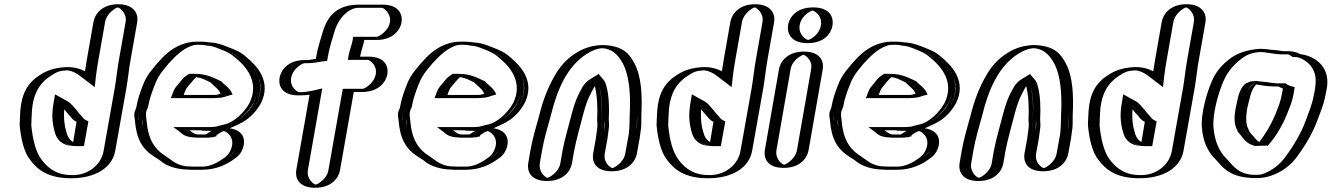

<svg xmlns="http://www.w3.org/2000/svg" viewBox="-20 -777 6297 908"><path d="M558 -362 505 -64C491 13 421 59 347 65C338 66 327 66 316 66C228 66 179 32 144 -14C111 -54 99 -121 93 -183C93 -206 95 -224 96 -251C102 -338 135 -391 192 -427C223 -447 247 -456 288 -459C332 -463 364 -445 388 -427L399 -419C402 -444 407 -473 411 -497L442 -673C450 -718 494 -757 539 -757C584 -757 617 -718 609 -673L578 -497C571 -455 565 -404 558 -362ZM362 -197C355 -200 348 -205 343 -210L334 -221C327 -228 320 -235 316 -240L306 -254C294 -265 284 -281 268 -290C257 -228 264 -185 278 -143C285 -124 303 -102 329 -102C334 -101 340 -101 345 -101ZM543 -362C550 -401 555 -454 563 -497L594 -673C600 -709 573 -742 537 -742C501 -742 463 -710 457 -673L426 -497C422 -474 417 -444 414 -420L411 -390L378 -415C355 -432 326 -447 287 -444C248 -441 228 -434 199 -415C147 -382 117 -336 111 -253C110 -226 108 -208 108 -186C114 -126 127 -60 157 -24C191 20 235 51 319 51C405 51 476 13 490 -64ZM355 -221 346 -232C339 -239 333 -246 329 -250L318 -265C307 -275 296 -292 277 -303L257 -314L253 -288C242 -224 250 -179 264 -136C275 -106 297 -86 342 -86H357L378 -207C370 -211 360 -215 355 -221ZM543 -362 490 -64C476 13 405 51 319 51C235 51 191 20 157 -24C127 -60 114 -126 108 -186C108 -208 110 -226 111 -253C117 -336 147 -382 199 -415C228 -434 248 -441 287 -444C326 -447 355 -432 378 -415L411 -390L414 -420C417 -444 422 -474 426 -497L457 -673C463 -710 501 -742 537 -742C573 -742 600 -709 594 -673L563 -497C555 -454 550 -401 543 -362ZM378 -207 357 -86H342C336 -86 331 -86 325 -87C293 -88 273 -112 264 -136C250 -179 242 -224 253 -288L257 -314L277 -303C296 -292 307 -275 318 -265L329 -250C333 -246 339 -239 346 -232L355 -221C360 -215 370 -211 378 -207ZM399 -419 388 -427C364 -445 332 -463 288 -459C248 -456 223 -447 192 -427C135 -391 102 -338 96 -251C95 -224 93 -207 93 -183C99 -122 111 -54 144 -14C179 32 228 66 316 66C327 66 337 66 347 65C421 59 491 13 505 -64L558 -362C565 -402 571 -455 578 -497L609 -673C617 -718 584 -757 539 -757C494 -757 450 -718 442 -673L411 -497C407 -474 401 -442 399 -419ZM268 -290C284 -281 294 -266 306 -254L316 -240C320 -235 328 -227 334 -221L343 -210C348 -205 354 -200 362 -197L345 -101C306 -101 288 -117 278 -143C264 -186 257 -228 268 -290ZM523 -362 470 -64C457 12 386 47 343 50C335 51 328 51 319 51C256 51 213 26 178 -20C148 -57 134 -123 128 -184C128 -207 130 -225 131 -252C137 -337 170 -387 221 -419C250 -438 262 -442 292 -444C308 -445 332 -438 357 -419L428 -365L434 -419C437 -444 442 -474 446 -497L477 -673C484 -713 526 -740 537 -742C548 -740 581 -713 574 -673L543 -497C535 -454 530 -403 523 -362ZM388 -208C384 -210 379 -213 376 -216L367 -227C360 -234 354 -241 350 -246L339 -260C328 -270 319 -288 296 -300L240 -331L233 -288C222 -226 229 -182 243 -140C252 -115 277 -89 320 -87C329 -86 334 -86 342 -86H377L398 -203ZM382 -440C361 -451 327 -463 282 -459C233 -455 201 -443 170 -423C112 -387 82 -336 76 -252C75 -225 73 -209 73 -185C79 -123 92 -58 124 -19C158 26 208 66 316 66C433 66 511 15 525 -64L578 -362C585 -402 590 -454 598 -497L629 -673C635 -707 618 -757 539 -757C460 -757 428 -708 422 -673L391 -497C388 -480 385 -460 382 -440ZM342 -201 326 -105C315 -111 304 -123 298 -139C286 -175 280 -212 284 -260L285 -259L296 -245C300 -240 307 -232 313 -226L322 -215C327 -210 333 -205 342 -201Z M929 -410C919 -411 908 -413 898 -413H892C883 -408 872 -395 866 -387L846 -363C839 -354 838 -350 833 -338L829 -328H987C995 -328 1002 -328 1009 -329C1020 -329 1030 -333 1040 -336C1030 -356 1011 -366 997 -383C977 -392 955 -403 932 -409C931 -410 930 -410 929 -410ZM962 -141H921C918 -141 912 -141 905 -142C883 -142 873 -152 861 -161H957C975 -161 992 -162 1008 -164L995 -158C987 -152 980 -149 971 -143C969 -143 964 -141 962 -141ZM1043 -172C1093 -171 1129 -128 1108 -72C1099 -49 1084 -32 1063 -19C1029 5 987 26 933 26H891C886 26 880 26 871 25C816 25 780 4 750 -18L734 -29C673 -67 645 -117 638 -206C631 -230 636 -253 645 -271C652 -311 663 -341 676 -374C688 -405 701 -428 721 -452L744 -480C776 -517 811 -551 857 -569C875 -576 893 -580 910 -580H930C939 -580 949 -579 958 -578L972 -576C1002 -574 1022 -565 1045 -556C1076 -544 1101 -533 1124 -512C1179 -467 1244 -391 1194 -288C1168 -239 1119 -193 1065 -178C1058 -176 1051 -174 1043 -172ZM1007 -396C1021 -379 1042 -368 1054 -344L1062 -327L1042 -322C1033 -319 1022 -314 1007 -314C1001 -313 992 -313 984 -313H808L818 -341C822 -352 826 -360 835 -371L855 -395C863 -405 875 -419 890 -428H900C945 -428 976 -410 1007 -396ZM1009 -179 1097 -190 1001 -145C995 -141 991 -139 984 -135L983 -130L970 -127C966 -126 963 -126 959 -126H918C914 -126 910 -126 902 -127C876 -127 862 -141 851 -149L814 -176H960C977 -176 994 -177 1009 -179ZM874 10H873C830 10 796 -4 773 -21C768 -25 765 -28 760 -31L744 -42C684 -79 660 -125 653 -210C652 -222 649 -232 651 -245C652 -253 655 -261 659 -269C666 -309 677 -338 690 -371C701 -401 713 -422 732 -444L755 -472C788 -509 820 -539 861 -555C877 -562 893 -565 908 -565H928C937 -565 945 -564 953 -563L967 -561C995 -559 1014 -551 1038 -542C1069 -530 1092 -520 1113 -500C1146 -473 1174 -443 1189 -403C1222 -300 1133 -211 1064 -192C1057 -190 1050 -188 1042 -186L937 -159L1040 -157C1085 -156 1111 -119 1094 -75C1087 -55 1074 -42 1056 -31C1024 -8 986 11 936 11H894C889 11 882 11 874 10ZM935 -425C921 -426 914 -428 900 -428H890C875 -419 863 -405 855 -395L835 -371C826 -360 822 -352 818 -341L808 -313H984C992 -313 1001 -313 1007 -314C1022 -314 1033 -319 1042 -322L1062 -327L1054 -344C1042 -369 1020 -381 1007 -396C987 -405 965 -416 941 -423C937 -425 935 -425 935 -425ZM1009 -179C994 -177 977 -176 960 -176H814L851 -149C862 -141 876 -127 902 -127C910 -126 914 -126 918 -126H959C963 -126 966 -126 970 -127L983 -130L984 -135C991 -139 995 -141 1001 -145L1097 -190ZM653 -212C657 -200 656 -187 657 -174C667 -110 694 -73 744 -42L760 -31C765 -28 768 -25 773 -21C796 -4 830 10 873 10H874C882 11 889 11 894 11H936C986 11 1024 -8 1056 -31C1074 -44 1086 -54 1094 -75C1111 -119 1085 -156 1040 -157L937 -159L1042 -186C1050 -188 1057 -190 1064 -192C1112 -205 1155 -247 1180 -293C1226 -388 1165 -458 1113 -500C1090 -519 1070 -530 1038 -542C1014 -551 995 -559 967 -561L953 -563C945 -564 937 -565 928 -565H908C893 -565 877 -562 861 -555C820 -539 788 -509 755 -472L732 -444C713 -422 701 -401 690 -371C677 -338 666 -309 659 -269C651 -253 647 -233 653 -212ZM987 -328H829L833 -338C837 -349 839 -355 846 -363L866 -387C873 -395 882 -406 892 -413H898C910 -413 917 -411 931 -410L933 -409C956 -403 977 -392 997 -383C1014 -364 1030 -355 1040 -336C1021 -330 1010 -328 987 -328ZM921 -141H962C964 -141 966 -141 970 -142C971 -142 969 -143 970 -143C978 -148 988 -153 995 -158L1008 -164C992 -162 975 -161 957 -161H861C873 -152 884 -142 905 -142C913 -142 917 -141 921 -141ZM871 25C881 26 885 26 891 26H933C987 26 1030 5 1063 -19C1084 -32 1099 -49 1108 -72C1129 -128 1095 -170 1043 -172C1051 -174 1058 -176 1065 -178C1143 -200 1239 -297 1203 -410C1187 -452 1157 -485 1124 -512C1101 -534 1076 -544 1045 -556C1022 -565 1002 -574 972 -576L958 -578C949 -579 939 -580 930 -580H910C893 -580 875 -576 857 -569C811 -551 777 -517 744 -480L721 -452C701 -428 688 -405 676 -374C663 -341 652 -311 645 -271C641 -263 638 -254 636 -245C633 -228 637 -216 638 -206C644 -118 673 -67 734 -29L750 -18C755 -15 757 -13 762 -9C785 10 825 25 871 25ZM900 -428H875L864 -421C849 -412 839 -399 833 -391L813 -367C805 -357 802 -350 798 -339L788 -313H984C993 -313 1003 -313 1011 -314C1039 -315 1053 -323 1058 -324L1080 -330L1075 -340C1063 -364 1040 -376 1027 -392C992 -408 960 -428 900 -428ZM1004 -138C1009 -141 1016 -146 1022 -150L1116 -193L1001 -178C988 -176 975 -176 960 -176H800L831 -153C839 -147 851 -129 898 -127C905 -126 911 -126 918 -126H959C968 -126 975 -127 980 -128H989L992 -130L1003 -132ZM876 10H873C846 10 817 0 794 -17C789 -21 785 -24 780 -27L764 -38C707 -74 680 -122 673 -208C672 -221 669 -231 671 -245C672 -253 676 -262 680 -270C687 -310 698 -340 711 -373C722 -403 735 -425 754 -448L777 -476C810 -513 844 -544 880 -558C894 -564 903 -565 908 -565H928C933 -565 938 -565 944 -564L961 -561C980 -560 993 -556 1020 -545C1051 -533 1071 -524 1092 -505C1145 -462 1208 -389 1160 -290C1134 -242 1085 -200 1048 -190C1041 -188 1034 -187 1027 -185L930 -159L1039 -157C1047 -157 1095 -130 1073 -73C1065 -51 1051 -36 1034 -26C1001 -2 967 11 936 11H894C892 11 882 10 876 10ZM976 -387C993 -368 1010 -360 1020 -340L1023 -334C1004 -328 1007 -328 987 -328H849L853 -340C857 -351 860 -358 868 -367L888 -391C893 -397 901 -406 908 -412C934 -409 953 -398 976 -387ZM876 -161H957C969 -161 981 -161 991 -162L973 -154C967 -150 961 -146 953 -141H921C902 -141 894 -147 876 -161ZM868 25C879 26 883 26 891 26H933C1006 26 1054 -1 1086 -24C1108 -38 1120 -53 1128 -74C1144 -117 1132 -167 1051 -172C1061 -175 1071 -177 1081 -180C1146 -198 1190 -244 1215 -291C1263 -390 1199 -463 1145 -507C1122 -529 1094 -541 1062 -553C1041 -561 1017 -573 978 -576L967 -577C955 -579 943 -580 930 -580H910C882 -580 859 -574 838 -566C787 -546 755 -513 722 -476L699 -448C680 -425 666 -402 655 -372C642 -339 632 -310 625 -271C623 -261 618 -254 616 -245C613 -230 617 -219 618 -208C625 -121 651 -72 714 -33L730 -23C735 -20 737 -18 742 -14C765 5 809 24 868 25Z M1391 -326H1398C1418 -326 1440 -328 1458 -332C1460 -332 1462 -332 1465 -333L1401 28C1393 73 1425 111 1470 111C1515 111 1560 73 1568 28L1633 -342H1693C1738 -342 1784 -381 1792 -426C1800 -471 1768 -509 1723 -509H1663C1668 -537 1679 -563 1683 -588H1761C1806 -588 1851 -626 1859 -671C1867 -716 1835 -755 1790 -755H1677C1599 -755 1552 -702 1529 -636C1518 -597 1504 -555 1496 -512L1494 -501C1473 -499 1454 -493 1434 -493H1421C1375 -493 1330 -454 1322 -409C1314 -364 1345 -326 1391 -326ZM1401 -341H1394C1356 -341 1330 -372 1337 -409C1344 -446 1381 -478 1418 -478H1431C1454 -478 1474 -484 1493 -486L1507 -488L1511 -512C1518 -553 1533 -595 1544 -634C1566 -696 1606 -740 1674 -740H1787C1823 -740 1850 -707 1844 -671C1838 -635 1800 -603 1763 -603H1670L1668 -588C1664 -566 1653 -541 1648 -512L1645 -494H1720C1757 -494 1783 -463 1777 -426C1771 -389 1733 -357 1696 -357H1621L1553 28C1547 65 1510 96 1473 96C1436 96 1410 64 1416 28L1483 -352L1464 -348C1462 -348 1460 -347 1460 -347H1458C1442 -343 1421 -341 1401 -341ZM1458 -347H1460C1460 -347 1462 -348 1464 -348L1483 -352L1416 28C1410 64 1436 96 1473 96C1510 96 1547 65 1553 28L1621 -357H1696C1733 -357 1771 -389 1777 -426C1783 -463 1757 -494 1720 -494H1645L1648 -512C1653 -541 1664 -566 1668 -588L1670 -603H1763C1800 -603 1838 -635 1844 -671C1850 -707 1823 -740 1787 -740H1674C1606 -740 1566 -696 1544 -634C1533 -595 1518 -553 1511 -512L1507 -488L1493 -486C1474 -484 1454 -478 1431 -478H1418C1381 -478 1344 -446 1337 -409C1330 -372 1356 -341 1394 -341H1401C1421 -341 1442 -343 1458 -347ZM1663 -509H1723C1768 -509 1800 -471 1792 -426C1784 -381 1738 -342 1693 -342H1633L1568 28C1560 73 1515 111 1470 111C1425 111 1393 73 1401 28L1465 -333C1462 -332 1459 -332 1457 -332C1441 -328 1418 -326 1398 -326H1391C1345 -326 1314 -364 1322 -409C1330 -454 1375 -493 1421 -493H1434C1454 -493 1473 -499 1494 -501L1496 -512C1504 -555 1518 -598 1529 -636C1552 -703 1600 -755 1677 -755H1790C1835 -755 1867 -716 1859 -671C1851 -626 1806 -588 1761 -588H1683C1679 -563 1668 -537 1663 -509ZM1401 -341H1394C1390 -341 1349 -362 1357 -409C1365 -455 1413 -478 1418 -478H1431C1466 -478 1490 -485 1501 -486L1527 -489L1531 -512C1538 -554 1553 -596 1564 -635C1588 -705 1638 -740 1674 -740H1787C1796 -739 1831 -712 1824 -671C1816 -628 1770 -604 1763 -603H1650L1648 -588C1644 -565 1633 -540 1628 -512L1625 -494H1720C1727 -493 1765 -470 1757 -426C1749 -382 1703 -357 1696 -357H1601L1533 28C1526 70 1482 95 1473 96C1464 95 1429 70 1436 28L1504 -359L1454 -347H1451C1437 -344 1421 -341 1401 -341ZM1398 -326C1413 -326 1431 -327 1444 -329L1381 28C1375 62 1391 111 1470 111C1549 111 1582 63 1588 28L1653 -342H1693C1772 -342 1806 -391 1812 -426C1818 -461 1802 -509 1723 -509H1683C1688 -538 1699 -564 1703 -588H1761C1840 -588 1873 -637 1879 -671C1885 -705 1869 -755 1790 -755H1677C1568 -755 1529 -694 1509 -635C1498 -596 1483 -554 1476 -512L1474 -499C1452 -495 1441 -493 1434 -493H1421C1341 -493 1308 -444 1302 -409C1296 -374 1311 -326 1391 -326Z M2176 -410C2166 -411 2155 -413 2145 -413H2139C2130 -408 2119 -395 2113 -387L2093 -363C2086 -354 2085 -350 2080 -338L2076 -328H2234C2242 -328 2249 -328 2256 -329C2267 -329 2277 -333 2287 -336C2277 -356 2258 -366 2244 -383C2224 -392 2202 -403 2179 -409C2178 -410 2177 -410 2176 -410ZM2209 -141H2168C2165 -141 2159 -141 2152 -142C2130 -142 2120 -152 2108 -161H2204C2222 -161 2239 -162 2255 -164L2242 -158C2234 -152 2227 -149 2218 -143C2216 -143 2211 -141 2209 -141ZM2290 -172C2340 -171 2376 -128 2355 -72C2346 -49 2331 -32 2310 -19C2276 5 2234 26 2180 26H2138C2133 26 2127 26 2118 25C2063 25 2027 4 1997 -18L1981 -29C1920 -67 1892 -117 1885 -206C1878 -230 1883 -253 1892 -271C1899 -311 1910 -341 1923 -374C1935 -405 1948 -428 1968 -452L1991 -480C2023 -517 2058 -551 2104 -569C2122 -576 2140 -580 2157 -580H2177C2186 -580 2196 -579 2205 -578L2219 -576C2249 -574 2269 -565 2292 -556C2323 -544 2348 -533 2371 -512C2426 -467 2491 -391 2441 -288C2415 -239 2366 -193 2312 -178C2305 -176 2298 -174 2290 -172ZM2254 -396C2268 -379 2289 -368 2301 -344L2309 -327L2289 -322C2280 -319 2269 -314 2254 -314C2248 -313 2239 -313 2231 -313H2055L2065 -341C2069 -352 2073 -360 2082 -371L2102 -395C2110 -405 2122 -419 2137 -428H2147C2192 -428 2223 -410 2254 -396ZM2256 -179 2344 -190 2248 -145C2242 -141 2238 -139 2231 -135L2230 -130L2217 -127C2213 -126 2210 -126 2206 -126H2165C2161 -126 2157 -126 2149 -127C2123 -127 2109 -141 2098 -149L2061 -176H2207C2224 -176 2241 -177 2256 -179ZM2121 10H2120C2077 10 2043 -4 2020 -21C2015 -25 2012 -28 2007 -31L1991 -42C1931 -79 1907 -125 1900 -210C1899 -222 1896 -232 1898 -245C1899 -253 1902 -261 1906 -269C1913 -309 1924 -338 1937 -371C1948 -401 1960 -422 1979 -444L2002 -472C2035 -509 2067 -539 2108 -555C2124 -562 2140 -565 2155 -565H2175C2184 -565 2192 -564 2200 -563L2214 -561C2242 -559 2261 -551 2285 -542C2316 -530 2339 -520 2360 -500C2393 -473 2421 -443 2436 -403C2469 -300 2380 -211 2311 -192C2304 -190 2297 -188 2289 -186L2184 -159L2287 -157C2332 -156 2358 -119 2341 -75C2334 -55 2321 -42 2303 -31C2271 -8 2233 11 2183 11H2141C2136 11 2129 11 2121 10ZM2182 -425C2168 -426 2161 -428 2147 -428H2137C2122 -419 2110 -405 2102 -395L2082 -371C2073 -360 2069 -352 2065 -341L2055 -313H2231C2239 -313 2248 -313 2254 -314C2269 -314 2280 -319 2289 -322L2309 -327L2301 -344C2289 -369 2267 -381 2254 -396C2234 -405 2212 -416 2188 -423C2184 -425 2182 -425 2182 -425ZM2256 -179C2241 -177 2224 -176 2207 -176H2061L2098 -149C2109 -141 2123 -127 2149 -127C2157 -126 2161 -126 2165 -126H2206C2210 -126 2213 -126 2217 -127L2230 -130L2231 -135C2238 -139 2242 -141 2248 -145L2344 -190ZM1900 -212C1904 -200 1903 -187 1904 -174C1914 -110 1941 -73 1991 -42L2007 -31C2012 -28 2015 -25 2020 -21C2043 -4 2077 10 2120 10H2121C2129 11 2136 11 2141 11H2183C2233 11 2271 -8 2303 -31C2321 -44 2333 -54 2341 -75C2358 -119 2332 -156 2287 -157L2184 -159L2289 -186C2297 -188 2304 -190 2311 -192C2359 -205 2402 -247 2427 -293C2473 -388 2412 -458 2360 -500C2337 -519 2317 -530 2285 -542C2261 -551 2242 -559 2214 -561L2200 -563C2192 -564 2184 -565 2175 -565H2155C2140 -565 2124 -562 2108 -555C2067 -539 2035 -509 2002 -472L1979 -444C1960 -422 1948 -401 1937 -371C1924 -338 1913 -309 1906 -269C1898 -253 1894 -233 1900 -212ZM2234 -328H2076L2080 -338C2084 -349 2086 -355 2093 -363L2113 -387C2120 -395 2129 -406 2139 -413H2145C2157 -413 2164 -411 2178 -410L2180 -409C2203 -403 2224 -392 2244 -383C2261 -364 2277 -355 2287 -336C2268 -330 2257 -328 2234 -328ZM2168 -141H2209C2211 -141 2213 -141 2217 -142C2218 -142 2216 -143 2217 -143C2225 -148 2235 -153 2242 -158L2255 -164C2239 -162 2222 -161 2204 -161H2108C2120 -152 2131 -142 2152 -142C2160 -142 2164 -141 2168 -141ZM2118 25C2128 26 2132 26 2138 26H2180C2234 26 2277 5 2310 -19C2331 -32 2346 -49 2355 -72C2376 -128 2342 -170 2290 -172C2298 -174 2305 -176 2312 -178C2390 -200 2486 -297 2450 -410C2434 -452 2404 -485 2371 -512C2348 -534 2323 -544 2292 -556C2269 -565 2249 -574 2219 -576L2205 -578C2196 -579 2186 -580 2177 -580H2157C2140 -580 2122 -576 2104 -569C2058 -551 2024 -517 1991 -480L1968 -452C1948 -428 1935 -405 1923 -374C1910 -341 1899 -311 1892 -271C1888 -263 1885 -254 1883 -245C1880 -228 1884 -216 1885 -206C1891 -118 1920 -67 1981 -29L1997 -18C2002 -15 2004 -13 2009 -9C2032 10 2072 25 2118 25ZM2147 -428H2122L2111 -421C2096 -412 2086 -399 2080 -391L2060 -367C2052 -357 2049 -350 2045 -339L2035 -313H2231C2240 -313 2250 -313 2258 -314C2286 -315 2300 -323 2305 -324L2327 -330L2322 -340C2310 -364 2287 -376 2274 -392C2239 -408 2207 -428 2147 -428ZM2251 -138C2256 -141 2263 -146 2269 -150L2363 -193L2248 -178C2235 -176 2222 -176 2207 -176H2047L2078 -153C2086 -147 2098 -129 2145 -127C2152 -126 2158 -126 2165 -126H2206C2215 -126 2222 -127 2227 -128H2236L2239 -130L2250 -132ZM2123 10H2120C2093 10 2064 0 2041 -17C2036 -21 2032 -24 2027 -27L2011 -38C1954 -74 1927 -122 1920 -208C1919 -221 1916 -231 1918 -245C1919 -253 1923 -262 1927 -270C1934 -310 1945 -340 1958 -373C1969 -403 1982 -425 2001 -448L2024 -476C2057 -513 2091 -544 2127 -558C2141 -564 2150 -565 2155 -565H2175C2180 -565 2185 -565 2191 -564L2208 -561C2227 -560 2240 -556 2267 -545C2298 -533 2318 -524 2339 -505C2392 -462 2455 -389 2407 -290C2381 -242 2332 -200 2295 -190C2288 -188 2281 -187 2274 -185L2177 -159L2286 -157C2294 -157 2342 -130 2320 -73C2312 -51 2298 -36 2281 -26C2248 -2 2214 11 2183 11H2141C2139 11 2129 10 2123 10ZM2223 -387C2240 -368 2257 -360 2267 -340L2270 -334C2251 -328 2254 -328 2234 -328H2096L2100 -340C2104 -351 2107 -358 2115 -367L2135 -391C2140 -397 2148 -406 2155 -412C2181 -409 2200 -398 2223 -387ZM2123 -161H2204C2216 -161 2228 -161 2238 -162L2220 -154C2214 -150 2208 -146 2200 -141H2168C2149 -141 2141 -147 2123 -161ZM2115 25C2126 26 2130 26 2138 26H2180C2253 26 2301 -1 2333 -24C2355 -38 2367 -53 2375 -74C2391 -117 2379 -167 2298 -172C2308 -175 2318 -177 2328 -180C2393 -198 2437 -244 2462 -291C2510 -390 2446 -463 2392 -507C2369 -529 2341 -541 2309 -553C2288 -561 2264 -573 2225 -576L2214 -577C2202 -579 2190 -580 2177 -580H2157C2129 -580 2106 -574 2085 -566C2034 -546 2002 -513 1969 -476L1946 -448C1927 -425 1913 -402 1902 -372C1889 -339 1879 -310 1872 -271C1870 -261 1865 -254 1863 -245C1860 -230 1864 -219 1865 -208C1872 -121 1898 -72 1961 -33L1977 -23C1982 -20 1984 -18 1989 -14C2012 5 2056 24 2115 25Z M2567 79C2612 79 2657 40 2665 -5L2675 -63C2680 -89 2689 -127 2696 -152C2711 -204 2727 -278 2748 -322C2763 -350 2775 -380 2800 -395C2828 -357 2828 -277 2824 -211C2824 -195 2827 -183 2824 -169C2823 -158 2820 -135 2818 -123L2805 -51C2797 -5 2828 33 2873 33C2918 33 2964 -5 2972 -51L2985 -123C2993 -160 2992 -200 2993 -235C2998 -328 2993 -419 2961 -480C2937 -526 2902 -564 2826 -564C2785 -562 2752 -549 2724 -529C2682 -502 2648 -466 2622 -418C2592 -364 2568 -305 2550 -232C2534 -175 2518 -122 2508 -63L2498 -5C2490 40 2522 79 2567 79ZM2970 -123 2957 -51C2950 -14 2913 18 2876 18C2839 18 2813 -13 2820 -51L2833 -123C2839 -156 2839 -188 2839 -213C2842 -268 2840 -329 2828 -372C2824 -387 2820 -397 2812 -406L2805 -414L2794 -407C2762 -388 2748 -353 2734 -327C2710 -281 2696 -204 2681 -153C2674 -127 2665 -90 2660 -63L2650 -5C2643 32 2606 64 2569 64C2532 64 2506 32 2513 -5L2523 -63C2533 -121 2549 -173 2565 -231C2583 -303 2606 -360 2635 -413C2660 -459 2691 -492 2731 -517C2758 -534 2785 -547 2824 -549C2895 -549 2924 -515 2947 -471C2977 -413 2983 -325 2978 -233C2977 -202 2980 -184 2974 -152C2972 -142 2971 -131 2970 -123ZM2974 -152C2980 -184 2977 -202 2978 -233C2983 -325 2977 -413 2947 -471C2924 -515 2895 -549 2824 -549C2787 -547 2756 -535 2731 -517C2691 -492 2660 -459 2635 -413C2606 -360 2583 -303 2565 -231C2549 -173 2533 -121 2523 -63L2513 -5C2506 32 2532 64 2569 64C2606 64 2643 32 2650 -5L2660 -63C2665 -90 2674 -127 2681 -153C2696 -205 2712 -278 2734 -326C2747 -353 2763 -388 2794 -407L2805 -414L2812 -406C2820 -397 2824 -387 2828 -372C2840 -329 2842 -268 2839 -213C2839 -199 2842 -188 2839 -170C2838 -159 2835 -135 2833 -123L2820 -51C2813 -13 2839 18 2876 18C2913 18 2950 -14 2957 -51L2970 -123C2971 -131 2972 -142 2974 -152ZM2824 -170C2826 -185 2824 -194 2824 -211C2827 -265 2826 -324 2814 -366C2811 -380 2807 -387 2800 -395C2775 -380 2763 -351 2748 -322C2726 -280 2711 -204 2696 -152C2689 -127 2680 -89 2675 -63L2665 -5C2657 40 2612 79 2567 79C2522 79 2490 40 2498 -5L2508 -63C2518 -122 2534 -175 2550 -232C2568 -305 2592 -364 2622 -418C2648 -466 2682 -502 2724 -529C2752 -547 2784 -562 2826 -564H2827C2903 -564 2937 -526 2961 -480C2993 -418 2998 -328 2993 -235C2992 -205 2995 -186 2989 -152C2988 -142 2986 -131 2985 -123L2972 -51C2964 -5 2918 33 2873 33C2828 33 2797 -5 2805 -51L2818 -123C2820 -135 2822 -160 2824 -170ZM2569 64C2560 63 2526 37 2533 -5L2543 -63C2553 -121 2569 -173 2585 -231C2615 -355 2663 -463 2753 -521C2779 -538 2802 -547 2826 -549C2869 -548 2901 -523 2926 -476C2957 -417 2963 -327 2958 -234C2957 -198 2958 -159 2950 -123L2937 -51C2929 -6 2882 18 2876 18C2869 17 2832 -6 2840 -51L2853 -123C2855 -135 2858 -158 2859 -169C2862 -185 2859 -197 2859 -212C2862 -267 2860 -326 2848 -369C2845 -382 2841 -392 2833 -401L2811 -427L2772 -403C2738 -383 2728 -352 2713 -324C2691 -278 2676 -205 2661 -153C2654 -127 2645 -89 2640 -63L2630 -5C2623 37 2578 63 2569 64ZM3005 -123C3006 -131 3008 -142 3009 -152C3015 -185 3012 -203 3013 -234C3018 -327 3013 -416 2981 -476C2959 -518 2929 -563 2827 -564H2825C2767 -561 2730 -543 2702 -525C2659 -498 2627 -462 2601 -415C2571 -362 2548 -304 2530 -231C2514 -173 2498 -121 2488 -63L2478 -5C2472 30 2487 79 2567 79C2647 79 2679 30 2685 -5L2695 -63C2700 -89 2709 -127 2716 -153C2731 -205 2746 -281 2769 -325C2777 -340 2784 -356 2793 -370C2804 -326 2807 -268 2804 -212C2804 -197 2807 -186 2804 -169C2803 -159 2800 -135 2798 -123L2785 -51C2779 -16 2793 33 2873 33C2953 33 2986 -16 2992 -51Z M3570 -362 3517 -64C3503 13 3433 59 3359 65C3350 66 3339 66 3328 66C3240 66 3191 32 3156 -14C3123 -54 3111 -121 3105 -183C3105 -206 3107 -224 3108 -251C3114 -338 3147 -391 3204 -427C3235 -447 3259 -456 3300 -459C3344 -463 3376 -445 3400 -427L3411 -419C3414 -444 3419 -473 3423 -497L3454 -673C3462 -718 3506 -757 3551 -757C3596 -757 3629 -718 3621 -673L3590 -497C3583 -455 3577 -404 3570 -362ZM3374 -197C3367 -200 3360 -205 3355 -210L3346 -221C3339 -228 3332 -235 3328 -240L3318 -254C3306 -265 3296 -281 3280 -290C3269 -228 3276 -185 3290 -143C3297 -124 3315 -102 3341 -102C3346 -101 3352 -101 3357 -101ZM3555 -362C3562 -401 3567 -454 3575 -497L3606 -673C3612 -709 3585 -742 3549 -742C3513 -742 3475 -710 3469 -673L3438 -497C3434 -474 3429 -444 3426 -420L3423 -390L3390 -415C3367 -432 3338 -447 3299 -444C3260 -441 3240 -434 3211 -415C3159 -382 3129 -336 3123 -253C3122 -226 3120 -208 3120 -186C3126 -126 3139 -60 3169 -24C3203 20 3247 51 3331 51C3417 51 3488 13 3502 -64ZM3367 -221 3358 -232C3351 -239 3345 -246 3341 -250L3330 -265C3319 -275 3308 -292 3289 -303L3269 -314L3265 -288C3254 -224 3262 -179 3276 -136C3287 -106 3309 -86 3354 -86H3369L3390 -207C3382 -211 3372 -215 3367 -221ZM3555 -362 3502 -64C3488 13 3417 51 3331 51C3247 51 3203 20 3169 -24C3139 -60 3126 -126 3120 -186C3120 -208 3122 -226 3123 -253C3129 -336 3159 -382 3211 -415C3240 -434 3260 -441 3299 -444C3338 -447 3367 -432 3390 -415L3423 -390L3426 -420C3429 -444 3434 -474 3438 -497L3469 -673C3475 -710 3513 -742 3549 -742C3585 -742 3612 -709 3606 -673L3575 -497C3567 -454 3562 -401 3555 -362ZM3390 -207 3369 -86H3354C3348 -86 3343 -86 3337 -87C3305 -88 3285 -112 3276 -136C3262 -179 3254 -224 3265 -288L3269 -314L3289 -303C3308 -292 3319 -275 3330 -265L3341 -250C3345 -246 3351 -239 3358 -232L3367 -221C3372 -215 3382 -211 3390 -207ZM3411 -419 3400 -427C3376 -445 3344 -463 3300 -459C3260 -456 3235 -447 3204 -427C3147 -391 3114 -338 3108 -251C3107 -224 3105 -207 3105 -183C3111 -122 3123 -54 3156 -14C3191 32 3240 66 3328 66C3339 66 3349 66 3359 65C3433 59 3503 13 3517 -64L3570 -362C3577 -402 3583 -455 3590 -497L3621 -673C3629 -718 3596 -757 3551 -757C3506 -757 3462 -718 3454 -673L3423 -497C3419 -474 3413 -442 3411 -419ZM3280 -290C3296 -281 3306 -266 3318 -254L3328 -240C3332 -235 3340 -227 3346 -221L3355 -210C3360 -205 3366 -200 3374 -197L3357 -101C3318 -101 3300 -117 3290 -143C3276 -186 3269 -228 3280 -290ZM3535 -362 3482 -64C3469 12 3398 47 3355 50C3347 51 3340 51 3331 51C3268 51 3225 26 3190 -20C3160 -57 3146 -123 3140 -184C3140 -207 3142 -225 3143 -252C3149 -337 3182 -387 3233 -419C3262 -438 3274 -442 3304 -444C3320 -445 3344 -438 3369 -419L3440 -365L3446 -419C3449 -444 3454 -474 3458 -497L3489 -673C3496 -713 3538 -740 3549 -742C3560 -740 3593 -713 3586 -673L3555 -497C3547 -454 3542 -403 3535 -362ZM3400 -208C3396 -210 3391 -213 3388 -216L3379 -227C3372 -234 3366 -241 3362 -246L3351 -260C3340 -270 3331 -288 3308 -300L3252 -331L3245 -288C3234 -226 3241 -182 3255 -140C3264 -115 3289 -89 3332 -87C3341 -86 3346 -86 3354 -86H3389L3410 -203ZM3394 -440C3373 -451 3339 -463 3294 -459C3245 -455 3213 -443 3182 -423C3124 -387 3094 -336 3088 -252C3087 -225 3085 -209 3085 -185C3091 -123 3104 -58 3136 -19C3170 26 3220 66 3328 66C3445 66 3523 15 3537 -64L3590 -362C3597 -402 3602 -454 3610 -497L3641 -673C3647 -707 3630 -757 3551 -757C3472 -757 3440 -708 3434 -673L3403 -497C3400 -480 3397 -460 3394 -440ZM3354 -201 3338 -105C3327 -111 3316 -123 3310 -139C3298 -175 3292 -212 3296 -260L3297 -259L3308 -245C3312 -240 3319 -232 3325 -226L3334 -215C3339 -210 3345 -205 3354 -201Z M3684 -450 3617 -67C3609 -22 3641 17 3686 17C3731 17 3776 -22 3784 -67L3851 -450C3859 -495 3827 -533 3782 -533C3737 -533 3692 -495 3684 -450ZM3727 -659C3719 -612 3752 -573 3799 -573C3845 -573 3889 -610 3897 -656C3905 -703 3873 -742 3826 -742C3780 -742 3735 -705 3727 -659ZM3699 -450C3705 -487 3743 -518 3780 -518C3817 -518 3842 -487 3836 -450L3769 -67C3762 -30 3725 2 3688 2C3651 2 3625 -30 3632 -67ZM3742 -659C3749 -697 3785 -727 3823 -727C3862 -727 3889 -695 3882 -656C3875 -618 3840 -588 3802 -588C3763 -588 3735 -621 3742 -659ZM3699 -450 3632 -67C3625 -30 3651 2 3688 2C3725 2 3762 -30 3769 -67L3836 -450C3842 -487 3817 -518 3780 -518C3743 -518 3705 -487 3699 -450ZM3742 -659C3735 -621 3763 -588 3802 -588C3840 -588 3875 -618 3882 -656C3889 -695 3862 -727 3823 -727C3785 -727 3749 -697 3742 -659ZM3684 -450C3692 -495 3737 -533 3782 -533C3827 -533 3859 -495 3851 -450L3784 -67C3776 -22 3731 17 3686 17C3641 17 3609 -22 3617 -67ZM3727 -659C3735 -705 3780 -742 3826 -742C3873 -742 3905 -703 3897 -656C3889 -610 3845 -573 3799 -573C3752 -573 3719 -612 3727 -659ZM3719 -450C3727 -496 3776 -518 3780 -518C3784 -518 3824 -496 3816 -450L3749 -67C3742 -25 3697 1 3688 2C3679 1 3645 -25 3652 -67ZM3762 -659C3771 -707 3818 -727 3823 -727C3828 -727 3871 -705 3862 -656C3853 -608 3806 -588 3802 -588C3797 -588 3753 -610 3762 -659ZM3664 -450 3597 -67C3591 -32 3606 17 3686 17C3766 17 3798 -32 3804 -67L3871 -450C3877 -485 3861 -533 3782 -533C3703 -533 3670 -485 3664 -450ZM3707 -659C3701 -623 3718 -573 3799 -573C3879 -573 3911 -620 3917 -656C3923 -693 3907 -742 3826 -742C3746 -742 3713 -695 3707 -659Z M4216 -410C4206 -411 4195 -413 4185 -413H4179C4170 -408 4159 -395 4153 -387L4133 -363C4126 -354 4125 -350 4120 -338L4116 -328H4274C4282 -328 4289 -328 4296 -329C4307 -329 4317 -333 4327 -336C4317 -356 4298 -366 4284 -383C4264 -392 4242 -403 4219 -409C4218 -410 4217 -410 4216 -410ZM4249 -141H4208C4205 -141 4199 -141 4192 -142C4170 -142 4160 -152 4148 -161H4244C4262 -161 4279 -162 4295 -164L4282 -158C4274 -152 4267 -149 4258 -143C4256 -143 4251 -141 4249 -141ZM4330 -172C4380 -171 4416 -128 4395 -72C4386 -49 4371 -32 4350 -19C4316 5 4274 26 4220 26H4178C4173 26 4167 26 4158 25C4103 25 4067 4 4037 -18L4021 -29C3960 -67 3932 -117 3925 -206C3918 -230 3923 -253 3932 -271C3939 -311 3950 -341 3963 -374C3975 -405 3988 -428 4008 -452L4031 -480C4063 -517 4098 -551 4144 -569C4162 -576 4180 -580 4197 -580H4217C4226 -580 4236 -579 4245 -578L4259 -576C4289 -574 4309 -565 4332 -556C4363 -544 4388 -533 4411 -512C4466 -467 4531 -391 4481 -288C4455 -239 4406 -193 4352 -178C4345 -176 4338 -174 4330 -172ZM4294 -396C4308 -379 4329 -368 4341 -344L4349 -327L4329 -322C4320 -319 4309 -314 4294 -314C4288 -313 4279 -313 4271 -313H4095L4105 -341C4109 -352 4113 -360 4122 -371L4142 -395C4150 -405 4162 -419 4177 -428H4187C4232 -428 4263 -410 4294 -396ZM4296 -179 4384 -190 4288 -145C4282 -141 4278 -139 4271 -135L4270 -130L4257 -127C4253 -126 4250 -126 4246 -126H4205C4201 -126 4197 -126 4189 -127C4163 -127 4149 -141 4138 -149L4101 -176H4247C4264 -176 4281 -177 4296 -179ZM4161 10H4160C4117 10 4083 -4 4060 -21C4055 -25 4052 -28 4047 -31L4031 -42C3971 -79 3947 -125 3940 -210C3939 -222 3936 -232 3938 -245C3939 -253 3942 -261 3946 -269C3953 -309 3964 -338 3977 -371C3988 -401 4000 -422 4019 -444L4042 -472C4075 -509 4107 -539 4148 -555C4164 -562 4180 -565 4195 -565H4215C4224 -565 4232 -564 4240 -563L4254 -561C4282 -559 4301 -551 4325 -542C4356 -530 4379 -520 4400 -500C4433 -473 4461 -443 4476 -403C4509 -300 4420 -211 4351 -192C4344 -190 4337 -188 4329 -186L4224 -159L4327 -157C4372 -156 4398 -119 4381 -75C4374 -55 4361 -42 4343 -31C4311 -8 4273 11 4223 11H4181C4176 11 4169 11 4161 10ZM4222 -425C4208 -426 4201 -428 4187 -428H4177C4162 -419 4150 -405 4142 -395L4122 -371C4113 -360 4109 -352 4105 -341L4095 -313H4271C4279 -313 4288 -313 4294 -314C4309 -314 4320 -319 4329 -322L4349 -327L4341 -344C4329 -369 4307 -381 4294 -396C4274 -405 4252 -416 4228 -423C4224 -425 4222 -425 4222 -425ZM4296 -179C4281 -177 4264 -176 4247 -176H4101L4138 -149C4149 -141 4163 -127 4189 -127C4197 -126 4201 -126 4205 -126H4246C4250 -126 4253 -126 4257 -127L4270 -130L4271 -135C4278 -139 4282 -141 4288 -145L4384 -190ZM3940 -212C3944 -200 3943 -187 3944 -174C3954 -110 3981 -73 4031 -42L4047 -31C4052 -28 4055 -25 4060 -21C4083 -4 4117 10 4160 10H4161C4169 11 4176 11 4181 11H4223C4273 11 4311 -8 4343 -31C4361 -44 4373 -54 4381 -75C4398 -119 4372 -156 4327 -157L4224 -159L4329 -186C4337 -188 4344 -190 4351 -192C4399 -205 4442 -247 4467 -293C4513 -388 4452 -458 4400 -500C4377 -519 4357 -530 4325 -542C4301 -551 4282 -559 4254 -561L4240 -563C4232 -564 4224 -565 4215 -565H4195C4180 -565 4164 -562 4148 -555C4107 -539 4075 -509 4042 -472L4019 -444C4000 -422 3988 -401 3977 -371C3964 -338 3953 -309 3946 -269C3938 -253 3934 -233 3940 -212ZM4274 -328H4116L4120 -338C4124 -349 4126 -355 4133 -363L4153 -387C4160 -395 4169 -406 4179 -413H4185C4197 -413 4204 -411 4218 -410L4220 -409C4243 -403 4264 -392 4284 -383C4301 -364 4317 -355 4327 -336C4308 -330 4297 -328 4274 -328ZM4208 -141H4249C4251 -141 4253 -141 4257 -142C4258 -142 4256 -143 4257 -143C4265 -148 4275 -153 4282 -158L4295 -164C4279 -162 4262 -161 4244 -161H4148C4160 -152 4171 -142 4192 -142C4200 -142 4204 -141 4208 -141ZM4158 25C4168 26 4172 26 4178 26H4220C4274 26 4317 5 4350 -19C4371 -32 4386 -49 4395 -72C4416 -128 4382 -170 4330 -172C4338 -174 4345 -176 4352 -178C4430 -200 4526 -297 4490 -410C4474 -452 4444 -485 4411 -512C4388 -534 4363 -544 4332 -556C4309 -565 4289 -574 4259 -576L4245 -578C4236 -579 4226 -580 4217 -580H4197C4180 -580 4162 -576 4144 -569C4098 -551 4064 -517 4031 -480L4008 -452C3988 -428 3975 -405 3963 -374C3950 -341 3939 -311 3932 -271C3928 -263 3925 -254 3923 -245C3920 -228 3924 -216 3925 -206C3931 -118 3960 -67 4021 -29L4037 -18C4042 -15 4044 -13 4049 -9C4072 10 4112 25 4158 25ZM4187 -428H4162L4151 -421C4136 -412 4126 -399 4120 -391L4100 -367C4092 -357 4089 -350 4085 -339L4075 -313H4271C4280 -313 4290 -313 4298 -314C4326 -315 4340 -323 4345 -324L4367 -330L4362 -340C4350 -364 4327 -376 4314 -392C4279 -408 4247 -428 4187 -428ZM4291 -138C4296 -141 4303 -146 4309 -150L4403 -193L4288 -178C4275 -176 4262 -176 4247 -176H4087L4118 -153C4126 -147 4138 -129 4185 -127C4192 -126 4198 -126 4205 -126H4246C4255 -126 4262 -127 4267 -128H4276L4279 -130L4290 -132ZM4163 10H4160C4133 10 4104 0 4081 -17C4076 -21 4072 -24 4067 -27L4051 -38C3994 -74 3967 -122 3960 -208C3959 -221 3956 -231 3958 -245C3959 -253 3963 -262 3967 -270C3974 -310 3985 -340 3998 -373C4009 -403 4022 -425 4041 -448L4064 -476C4097 -513 4131 -544 4167 -558C4181 -564 4190 -565 4195 -565H4215C4220 -565 4225 -565 4231 -564L4248 -561C4267 -560 4280 -556 4307 -545C4338 -533 4358 -524 4379 -505C4432 -462 4495 -389 4447 -290C4421 -242 4372 -200 4335 -190C4328 -188 4321 -187 4314 -185L4217 -159L4326 -157C4334 -157 4382 -130 4360 -73C4352 -51 4338 -36 4321 -26C4288 -2 4254 11 4223 11H4181C4179 11 4169 10 4163 10ZM4263 -387C4280 -368 4297 -360 4307 -340L4310 -334C4291 -328 4294 -328 4274 -328H4136L4140 -340C4144 -351 4147 -358 4155 -367L4175 -391C4180 -397 4188 -406 4195 -412C4221 -409 4240 -398 4263 -387ZM4163 -161H4244C4256 -161 4268 -161 4278 -162L4260 -154C4254 -150 4248 -146 4240 -141H4208C4189 -141 4181 -147 4163 -161ZM4155 25C4166 26 4170 26 4178 26H4220C4293 26 4341 -1 4373 -24C4395 -38 4407 -53 4415 -74C4431 -117 4419 -167 4338 -172C4348 -175 4358 -177 4368 -180C4433 -198 4477 -244 4502 -291C4550 -390 4486 -463 4432 -507C4409 -529 4381 -541 4349 -553C4328 -561 4304 -573 4265 -576L4254 -577C4242 -579 4230 -580 4217 -580H4197C4169 -580 4146 -574 4125 -566C4074 -546 4042 -513 4009 -476L3986 -448C3967 -425 3953 -402 3942 -372C3929 -339 3919 -310 3912 -271C3910 -261 3905 -254 3903 -245C3900 -230 3904 -219 3905 -208C3912 -121 3938 -72 4001 -33L4017 -23C4022 -20 4024 -18 4029 -14C4052 5 4096 24 4155 25Z M4607 79C4652 79 4697 40 4705 -5L4715 -63C4720 -89 4729 -127 4736 -152C4751 -204 4767 -278 4788 -322C4803 -350 4815 -380 4840 -395C4868 -357 4868 -277 4864 -211C4864 -195 4867 -183 4864 -169C4863 -158 4860 -135 4858 -123L4845 -51C4837 -5 4868 33 4913 33C4958 33 5004 -5 5012 -51L5025 -123C5033 -160 5032 -200 5033 -235C5038 -328 5033 -419 5001 -480C4977 -526 4942 -564 4866 -564C4825 -562 4792 -549 4764 -529C4722 -502 4688 -466 4662 -418C4632 -364 4608 -305 4590 -232C4574 -175 4558 -122 4548 -63L4538 -5C4530 40 4562 79 4607 79ZM5010 -123 4997 -51C4990 -14 4953 18 4916 18C4879 18 4853 -13 4860 -51L4873 -123C4879 -156 4879 -188 4879 -213C4882 -268 4880 -329 4868 -372C4864 -387 4860 -397 4852 -406L4845 -414L4834 -407C4802 -388 4788 -353 4774 -327C4750 -281 4736 -204 4721 -153C4714 -127 4705 -90 4700 -63L4690 -5C4683 32 4646 64 4609 64C4572 64 4546 32 4553 -5L4563 -63C4573 -121 4589 -173 4605 -231C4623 -303 4646 -360 4675 -413C4700 -459 4731 -492 4771 -517C4798 -534 4825 -547 4864 -549C4935 -549 4964 -515 4987 -471C5017 -413 5023 -325 5018 -233C5017 -202 5020 -184 5014 -152C5012 -142 5011 -131 5010 -123ZM5014 -152C5020 -184 5017 -202 5018 -233C5023 -325 5017 -413 4987 -471C4964 -515 4935 -549 4864 -549C4827 -547 4796 -535 4771 -517C4731 -492 4700 -459 4675 -413C4646 -360 4623 -303 4605 -231C4589 -173 4573 -121 4563 -63L4553 -5C4546 32 4572 64 4609 64C4646 64 4683 32 4690 -5L4700 -63C4705 -90 4714 -127 4721 -153C4736 -205 4752 -278 4774 -326C4787 -353 4803 -388 4834 -407L4845 -414L4852 -406C4860 -397 4864 -387 4868 -372C4880 -329 4882 -268 4879 -213C4879 -199 4882 -188 4879 -170C4878 -159 4875 -135 4873 -123L4860 -51C4853 -13 4879 18 4916 18C4953 18 4990 -14 4997 -51L5010 -123C5011 -131 5012 -142 5014 -152ZM4864 -170C4866 -185 4864 -194 4864 -211C4867 -265 4866 -324 4854 -366C4851 -380 4847 -387 4840 -395C4815 -380 4803 -351 4788 -322C4766 -280 4751 -204 4736 -152C4729 -127 4720 -89 4715 -63L4705 -5C4697 40 4652 79 4607 79C4562 79 4530 40 4538 -5L4548 -63C4558 -122 4574 -175 4590 -232C4608 -305 4632 -364 4662 -418C4688 -466 4722 -502 4764 -529C4792 -547 4824 -562 4866 -564H4867C4943 -564 4977 -526 5001 -480C5033 -418 5038 -328 5033 -235C5032 -205 5035 -186 5029 -152C5028 -142 5026 -131 5025 -123L5012 -51C5004 -5 4958 33 4913 33C4868 33 4837 -5 4845 -51L4858 -123C4860 -135 4862 -160 4864 -170ZM4609 64C4600 63 4566 37 4573 -5L4583 -63C4593 -121 4609 -173 4625 -231C4655 -355 4703 -463 4793 -521C4819 -538 4842 -547 4866 -549C4909 -548 4941 -523 4966 -476C4997 -417 5003 -327 4998 -234C4997 -198 4998 -159 4990 -123L4977 -51C4969 -6 4922 18 4916 18C4909 17 4872 -6 4880 -51L4893 -123C4895 -135 4898 -158 4899 -169C4902 -185 4899 -197 4899 -212C4902 -267 4900 -326 4888 -369C4885 -382 4881 -392 4873 -401L4851 -427L4812 -403C4778 -383 4768 -352 4753 -324C4731 -278 4716 -205 4701 -153C4694 -127 4685 -89 4680 -63L4670 -5C4663 37 4618 63 4609 64ZM5045 -123C5046 -131 5048 -142 5049 -152C5055 -185 5052 -203 5053 -234C5058 -327 5053 -416 5021 -476C4999 -518 4969 -563 4867 -564H4865C4807 -561 4770 -543 4742 -525C4699 -498 4667 -462 4641 -415C4611 -362 4588 -304 4570 -231C4554 -173 4538 -121 4528 -63L4518 -5C4512 30 4527 79 4607 79C4687 79 4719 30 4725 -5L4735 -63C4740 -89 4749 -127 4756 -153C4771 -205 4786 -281 4809 -325C4817 -340 4824 -356 4833 -370C4844 -326 4847 -268 4844 -212C4844 -197 4847 -186 4844 -169C4843 -159 4840 -135 4838 -123L4825 -51C4819 -16 4833 33 4913 33C4993 33 5026 -16 5032 -51Z M5610 -362 5557 -64C5543 13 5473 59 5399 65C5390 66 5379 66 5368 66C5280 66 5231 32 5196 -14C5163 -54 5151 -121 5145 -183C5145 -206 5147 -224 5148 -251C5154 -338 5187 -391 5244 -427C5275 -447 5299 -456 5340 -459C5384 -463 5416 -445 5440 -427L5451 -419C5454 -444 5459 -473 5463 -497L5494 -673C5502 -718 5546 -757 5591 -757C5636 -757 5669 -718 5661 -673L5630 -497C5623 -455 5617 -404 5610 -362ZM5414 -197C5407 -200 5400 -205 5395 -210L5386 -221C5379 -228 5372 -235 5368 -240L5358 -254C5346 -265 5336 -281 5320 -290C5309 -228 5316 -185 5330 -143C5337 -124 5355 -102 5381 -102C5386 -101 5392 -101 5397 -101ZM5595 -362C5602 -401 5607 -454 5615 -497L5646 -673C5652 -709 5625 -742 5589 -742C5553 -742 5515 -710 5509 -673L5478 -497C5474 -474 5469 -444 5466 -420L5463 -390L5430 -415C5407 -432 5378 -447 5339 -444C5300 -441 5280 -434 5251 -415C5199 -382 5169 -336 5163 -253C5162 -226 5160 -208 5160 -186C5166 -126 5179 -60 5209 -24C5243 20 5287 51 5371 51C5457 51 5528 13 5542 -64ZM5407 -221 5398 -232C5391 -239 5385 -246 5381 -250L5370 -265C5359 -275 5348 -292 5329 -303L5309 -314L5305 -288C5294 -224 5302 -179 5316 -136C5327 -106 5349 -86 5394 -86H5409L5430 -207C5422 -211 5412 -215 5407 -221ZM5595 -362 5542 -64C5528 13 5457 51 5371 51C5287 51 5243 20 5209 -24C5179 -60 5166 -126 5160 -186C5160 -208 5162 -226 5163 -253C5169 -336 5199 -382 5251 -415C5280 -434 5300 -441 5339 -444C5378 -447 5407 -432 5430 -415L5463 -390L5466 -420C5469 -444 5474 -474 5478 -497L5509 -673C5515 -710 5553 -742 5589 -742C5625 -742 5652 -709 5646 -673L5615 -497C5607 -454 5602 -401 5595 -362ZM5430 -207 5409 -86H5394C5388 -86 5383 -86 5377 -87C5345 -88 5325 -112 5316 -136C5302 -179 5294 -224 5305 -288L5309 -314L5329 -303C5348 -292 5359 -275 5370 -265L5381 -250C5385 -246 5391 -239 5398 -232L5407 -221C5412 -215 5422 -211 5430 -207ZM5451 -419 5440 -427C5416 -445 5384 -463 5340 -459C5300 -456 5275 -447 5244 -427C5187 -391 5154 -338 5148 -251C5147 -224 5145 -207 5145 -183C5151 -122 5163 -54 5196 -14C5231 32 5280 66 5368 66C5379 66 5389 66 5399 65C5473 59 5543 13 5557 -64L5610 -362C5617 -402 5623 -455 5630 -497L5661 -673C5669 -718 5636 -757 5591 -757C5546 -757 5502 -718 5494 -673L5463 -497C5459 -474 5453 -442 5451 -419ZM5320 -290C5336 -281 5346 -266 5358 -254L5368 -240C5372 -235 5380 -227 5386 -221L5395 -210C5400 -205 5406 -200 5414 -197L5397 -101C5358 -101 5340 -117 5330 -143C5316 -186 5309 -228 5320 -290ZM5575 -362 5522 -64C5509 12 5438 47 5395 50C5387 51 5380 51 5371 51C5308 51 5265 26 5230 -20C5200 -57 5186 -123 5180 -184C5180 -207 5182 -225 5183 -252C5189 -337 5222 -387 5273 -419C5302 -438 5314 -442 5344 -444C5360 -445 5384 -438 5409 -419L5480 -365L5486 -419C5489 -444 5494 -474 5498 -497L5529 -673C5536 -713 5578 -740 5589 -742C5600 -740 5633 -713 5626 -673L5595 -497C5587 -454 5582 -403 5575 -362ZM5440 -208C5436 -210 5431 -213 5428 -216L5419 -227C5412 -234 5406 -241 5402 -246L5391 -260C5380 -270 5371 -288 5348 -300L5292 -331L5285 -288C5274 -226 5281 -182 5295 -140C5304 -115 5329 -89 5372 -87C5381 -86 5386 -86 5394 -86H5429L5450 -203ZM5434 -440C5413 -451 5379 -463 5334 -459C5285 -455 5253 -443 5222 -423C5164 -387 5134 -336 5128 -252C5127 -225 5125 -209 5125 -185C5131 -123 5144 -58 5176 -19C5210 26 5260 66 5368 66C5485 66 5563 15 5577 -64L5630 -362C5637 -402 5642 -454 5650 -497L5681 -673C5687 -707 5670 -757 5591 -757C5512 -757 5480 -708 5474 -673L5443 -497C5440 -480 5437 -460 5434 -440ZM5394 -201 5378 -105C5367 -111 5356 -123 5350 -139C5338 -175 5332 -212 5336 -260L5337 -259L5348 -245C5352 -240 5359 -232 5365 -226L5374 -215C5379 -210 5385 -205 5394 -201Z M6067 -356 6062 -330C6056 -293 6044 -268 6032 -237C6012 -187 5983 -140 5952 -103H5951C5950 -102 5950 -102 5949 -102H5929C5905 -111 5893 -133 5876 -149C5869 -155 5866 -164 5862 -174C5852 -195 5852 -228 5858 -263C5869 -301 5875 -360 5904 -377C5904 -378 5905 -378 5906 -378C5909 -379 5911 -379 5914 -379H5915C5921 -378 5929 -377 5939 -376C5963 -374 5989 -368 6013 -368H6039C6048 -363 6056 -359 6067 -356ZM5937 -546C5887 -542 5852 -530 5818 -504C5782 -477 5752 -441 5732 -395C5707 -337 5678 -236 5684 -171C5689 -108 5711 -56 5748 -20L5761 -6C5795 35 5834 65 5915 65C5936 66 5955 63 5971 58C6023 41 6063 8 6095 -36C6129 -84 6167 -142 6189 -203C6203 -241 6220 -280 6228 -326L6233 -350C6250 -427 6217 -481 6167 -507C6153 -514 6136 -522 6115 -522C6103 -531 6088 -535 6072 -535H6042C6041 -535 6040 -535 6037 -536C6021 -539 6001 -541 5984 -542C5969 -544 5959 -546 5937 -546ZM5844 -264C5838 -227 5836 -192 5848 -166C5852 -156 5856 -146 5865 -137C5880 -121 5894 -98 5924 -87H5926L5950 -88H5958C5993 -129 6024 -179 6046 -234C6058 -265 6070 -291 6077 -330L6084 -368L6073 -371C6062 -374 6054 -377 6045 -383H6016C5994 -383 5969 -389 5943 -391C5933 -392 5925 -393 5919 -394H5916C5907 -394 5901 -390 5895 -387C5856 -359 5853 -297 5844 -264ZM6108 -507C6097 -515 6085 -520 6070 -520H6040C6022 -520 6001 -526 5980 -527C5963 -529 5957 -531 5935 -531C5888 -528 5857 -516 5826 -493C5792 -468 5765 -434 5746 -391C5721 -335 5693 -236 5699 -175C5703 -114 5724 -65 5759 -31L5773 -17C5806 23 5839 50 5917 50C5937 51 5954 49 5968 44C6016 28 6053 -2 6083 -43C6116 -90 6153 -147 6175 -206C6190 -245 6205 -282 6213 -326L6218 -350C6234 -421 6206 -468 6159 -493C6145 -500 6129 -507 6112 -507ZM5895 -387C5900 -390 5907 -394 5916 -394H5919C5925 -393 5933 -392 5943 -391C5969 -389 5994 -383 6016 -383H6045C6054 -377 6062 -374 6073 -371L6084 -368L6077 -330C6070 -291 6058 -265 6046 -234C6024 -179 5993 -129 5958 -88H5950L5926 -87H5924C5894 -98 5880 -121 5865 -137C5856 -146 5852 -156 5848 -166C5836 -192 5838 -227 5844 -264C5853 -297 5856 -359 5895 -387ZM6108 -507H6112C6129 -507 6145 -500 6159 -493C6206 -468 6234 -421 6218 -350L6213 -326C6205 -282 6190 -245 6175 -206C6153 -147 6116 -90 6083 -43C6053 -2 6016 28 5968 44C5954 49 5937 51 5917 50C5839 50 5806 23 5773 -17L5759 -31C5724 -65 5703 -114 5699 -175C5693 -236 5721 -335 5746 -391C5765 -434 5792 -468 5826 -493C5857 -516 5888 -528 5935 -531C5957 -531 5963 -529 5980 -527C6001 -526 6022 -520 6040 -520H6070C6085 -520 6097 -515 6108 -507ZM5858 -263C5852 -227 5852 -196 5862 -174C5867 -163 5869 -156 5877 -149C5894 -131 5904 -112 5929 -102H5952C5983 -140 6012 -187 6032 -237C6044 -269 6056 -293 6062 -330L6067 -356C6056 -359 6048 -363 6039 -368H6013C5989 -368 5963 -374 5939 -376C5928 -377 5922 -377 5914 -379C5912 -379 5910 -378 5908 -378C5874 -360 5869 -304 5858 -263ZM6115 -522C6136 -522 6153 -514 6167 -507C6217 -481 6250 -427 6233 -350L6228 -326C6220 -280 6203 -241 6189 -203C6167 -142 6129 -84 6095 -36C6063 8 6023 41 5971 58C5955 63 5936 66 5915 65C5834 65 5795 35 5761 -6L5748 -20C5711 -56 5689 -108 5684 -171C5678 -236 5707 -337 5732 -395C5752 -441 5782 -477 5818 -504C5852 -530 5888 -542 5937 -546H5938C5961 -546 5967 -544 5984 -542C6001 -541 6021 -538 6036 -536C6036 -536 6039 -535 6042 -535H6072C6089 -535 6103 -529 6115 -522ZM5873 -383C5835 -356 5833 -299 5823 -263C5817 -227 5816 -194 5827 -170C5831 -160 5834 -151 5844 -142C5858 -127 5867 -103 5905 -90L5914 -87H5926L5953 -88H5976L5985 -99C6017 -137 6045 -185 6066 -236C6078 -267 6090 -292 6097 -330L6103 -365L6087 -369C6081 -371 6076 -372 6068 -377L6059 -383H6016C6005 -383 5981 -388 5948 -391C5935 -392 5933 -392 5925 -394H5916C5897 -394 5886 -389 5873 -383ZM6040 -520H6070C6070 -520 6075 -520 6085 -513L6094 -507H6112C6113 -507 6127 -504 6140 -497C6176 -479 6209 -439 6201 -376C6200 -368 6200 -359 6198 -350L6193 -326C6185 -281 6168 -242 6154 -204C6132 -144 6096 -86 6062 -39C6031 4 5992 32 5951 46C5942 49 5932 50 5918 50H5917C5861 50 5828 30 5794 -12L5780 -27C5745 -61 5724 -111 5719 -173C5713 -236 5741 -336 5766 -393C5785 -438 5815 -472 5848 -497C5878 -520 5902 -528 5937 -531C5967 -531 6010 -520 6040 -520ZM6013 -368H6026C6033 -364 6040 -361 6047 -359L6042 -330C6035 -292 6023 -266 6011 -235C5991 -187 5964 -142 5935 -105C5920 -115 5911 -130 5897 -144C5890 -151 5887 -159 5882 -170C5871 -193 5872 -227 5878 -263C5887 -296 5894 -353 5921 -377C5949 -374 5970 -368 6013 -368ZM6129 -521C6118 -527 6100 -535 6072 -535H6048C6031 -538 6008 -541 5990 -542C5979 -543 5964 -546 5938 -546H5935C5874 -541 5830 -525 5796 -499C5760 -472 5730 -438 5711 -393C5686 -336 5658 -236 5664 -173C5669 -111 5690 -61 5727 -25L5740 -11C5772 28 5813 64 5914 65C5942 66 5967 62 5988 55C6047 35 6086 3 6117 -40C6151 -87 6187 -145 6209 -205C6223 -243 6240 -281 6248 -326L6253 -350C6269 -424 6240 -476 6186 -504C6173 -510 6156 -518 6129 -521Z"/></svg>

Font: Blanket
Style: Black
Weight: 900
Foundry: Cannot Into Space Fonts
Version: Version 0.9